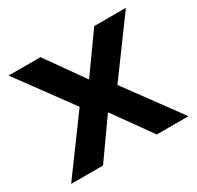

<svg xmlns="http://www.w3.org/2000/svg" viewBox="-114 -628 782 761"><g transform="rotate(-30 276.5 -248.0)"><path d="M8 0 190 -248 8 -496H154L275 -325H278L400 -496H545L363 -248L545 0H400L278 -171H275L154 0Z"/></g></svg>

Font: DM Sans 9pt 36pt
Style: Bold
Weight: 700
Version: Version 4.004;gftools[0.9.30]